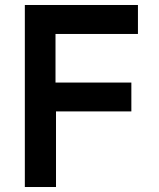

<svg xmlns="http://www.w3.org/2000/svg" viewBox="-20 -750 639 770"><path d="M79.6 0V-730H533.2V-613.8H202.6V-418.9H506.8V-303.2H204.6V0Z"/></svg>

Font: UDEV Gothic 35
Style: Bold
Weight: 700
Version: v2.1.0; ttfautohint (v1.8.4.7-5d5b-dirty) -l 6 -r 45 -G 200 